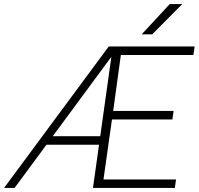

<svg xmlns="http://www.w3.org/2000/svg" viewBox="-22 -930 983 950"><path d="M516 -700H941L935 -658H576L538 -381H837L831 -339H532L490 -42H849L843 0H438L468 -214H208L50 0H-2ZM474 -256 529 -649 239 -256ZM818 -910H880L731 -760H679Z"/></svg>

Font: Retni Sans Light
Style: Italic
Weight: 300
Italic angle: -8°
Designer: Vitaly Kuzmin
Foundry: ParaType Ltd.
Version: Version 1.00;June 10, 2019;FontCreator 11.5.0.2425 64-bit; t